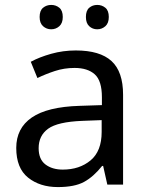

<svg xmlns="http://www.w3.org/2000/svg" viewBox="-20 -750 601 780"><path d="M288 -545Q386 -545 433 -502Q480 -459 480 -365V0H416L399 -76H395Q360 -32 321.5 -11Q283 10 215 10Q142 10 94 -28.5Q46 -67 46 -149Q46 -229 109 -272.5Q172 -316 303 -320L394 -323V-355Q394 -422 365 -448Q336 -474 283 -474Q241 -474 203 -461.5Q165 -449 132 -433L105 -499Q140 -518 188 -531.5Q236 -545 288 -545ZM314 -259Q214 -255 175.5 -227Q137 -199 137 -148Q137 -103 164.5 -82Q192 -61 235 -61Q303 -61 348 -98.5Q393 -136 393 -214V-262ZM141 -681Q141 -707 155 -718.5Q169 -730 188 -730Q207 -730 221 -718.5Q235 -707 235 -681Q235 -656 221 -643.5Q207 -631 188 -631Q169 -631 155 -643.5Q141 -656 141 -681ZM329 -681Q329 -707 342.5 -718.5Q356 -730 375 -730Q394 -730 408 -718.5Q422 -707 422 -681Q422 -656 408 -643.5Q394 -631 375 -631Q356 -631 342.5 -643.5Q329 -656 329 -681Z"/></svg>

Font: Noto Sans Sharada
Style: Regular
Weight: 400
Designer: Monotype Design Team
Foundry: Monotype Imaging Inc.
Version: Version 2.006; ttfautohint (v1.8.4.7-5d5b)